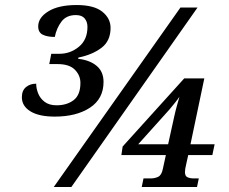

<svg xmlns="http://www.w3.org/2000/svg" viewBox="-20 -744 912 764"><path d="M198 -280Q135 -280 101 -301Q67 -322 67 -357Q67 -384 83.5 -397.5Q100 -411 124 -411Q124 -392 132 -372Q140 -352 158 -338.5Q176 -325 205 -325Q246 -325 273 -345.5Q300 -366 300 -414Q300 -444 278 -466.5Q256 -489 209 -489H176L184 -530H217Q260 -530 294 -558Q328 -586 328 -637Q328 -657 317 -670.5Q306 -684 282 -684Q244 -684 224.5 -658Q205 -632 198 -597Q168 -597 150 -606Q132 -615 132 -639Q132 -674 172.5 -699Q213 -724 285 -724Q354 -724 387 -697.5Q420 -671 420 -633Q420 -581 383.5 -553.5Q347 -526 292 -515L291 -510Q337 -505 364.5 -482Q392 -459 392 -418Q392 -351 338 -315.5Q284 -280 198 -280ZM194 0 698 -714H766L264 0ZM544 0 551 -34H579Q596 -34 609.5 -40.5Q623 -47 628 -72L640 -127H463L468 -161L713 -432H793L738 -170H834L825 -127H729L721 -91Q716 -71 716 -59Q716 -43 726.5 -38.5Q737 -34 751 -34H771L764 0ZM530 -170H649L673 -279Q678 -302 683.5 -321.5Q689 -341 694 -359Q689 -351 677 -336Q665 -321 654 -308Z"/></svg>

Font: NotoSerif-Italic
Style: Regular
Weight: 400
Italic angle: -12°
Designer: Monotype Design Team
Foundry: Monotype Imaging Inc.
Version: Version 2.007; ttfautohint (v1.8) -l 8 -r 50 -G 200 -x 14 -D